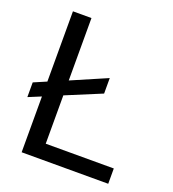

<svg xmlns="http://www.w3.org/2000/svg" viewBox="-129 -798 806 896"><g transform="rotate(20 274.0 -350.0)"><path d="M510 -76V0H80V-277L17 -251V-324L80 -351V-700H172V-390L348 -466V-389L172 -316V-76Z"/></g></svg>

Font: Sarabun
Style: Regular
Weight: 400
Designer: Suppakit Chalermlarp | Katatrad Co.,Ltd.
Foundry: Cadson Demak Co.,Ltd.
Version: Version 1.000; ttfautohint (v1.6)